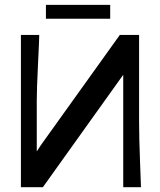

<svg xmlns="http://www.w3.org/2000/svg" viewBox="-20 -778 665 798"><path d="M438 -757.8V-700.2H170.9V-757.8ZM66.9 0V-632.8H143.1Q143.1 -613.3 137.9 -510.3Q132.8 -407.2 132.8 -359.9V-149.9H133.8L149.9 -174.8L478 -632.8H558.1V-271Q558.1 -207 562 -106.7Q565.9 -6.3 565.9 0H492.2V-465.8H491.2L480 -450.2L158.2 0Z"/></svg>

Font: Resagokr
Style: Bold
Weight: 600
Designer: gluk
Foundry: gluk
Version: Version 0.95